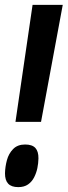

<svg xmlns="http://www.w3.org/2000/svg" viewBox="-37 -760 277 787"><path d="M26.4 -260.5 96.5 -740H220.2L131.2 -260.5ZM-16.5 -49.9Q-15.9 -76.6 -8.6 -103.7Q-1.3 -130.7 16.9 -149.2Q35.1 -167.7 65.9 -167.7Q94.9 -167.7 107.9 -153.6Q120.9 -139.5 120.6 -110.8Q120.3 -91.3 116.2 -71.1Q112 -50.8 102.8 -32.9Q93.6 -15 77.9 -4Q62.1 7 37.9 7Q9.6 7 -3.6 -7.3Q-16.8 -21.5 -16.5 -49.9Z"/></svg>

Font: Georama ExtraCondensed Thin
Style: Italic
Weight: 100
Width: 2
Italic angle: -9°
Designer: Jean-Baptiste Levee
Foundry: Production Type
Version: Version 1.001